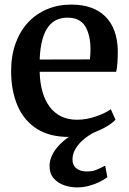

<svg xmlns="http://www.w3.org/2000/svg" viewBox="-20 -586 564 837"><path d="M280.5 11Q195 11 139 -25.5Q83 -62 55.8 -126.8Q28.5 -191.5 28.5 -276Q28.5 -343 47.8 -396.5Q67 -450 102 -487.8Q137 -525.5 185.2 -545.8Q233.5 -566 290.5 -566Q386.5 -566 438.8 -514.5Q491 -463 493.5 -367Q493.5 -336 492 -313.2Q490.5 -290.5 486.5 -273H153Q154 -226 164.8 -187.5Q175.5 -149 196 -121.2Q216.5 -93.5 246.2 -78.8Q276 -64 315.5 -64Q356.5 -64 398.5 -78.5Q440.5 -93 463 -110L483.5 -64Q466.5 -46 434.8 -28.8Q403 -11.5 363 -0.2Q323 11 280.5 11ZM153 -326.5 372 -327Q373 -336.5 373.8 -348.8Q374.5 -361 374.5 -371Q374.5 -432.5 351.8 -470.8Q329 -509 274 -509Q249 -509 227.8 -499.8Q206.5 -490.5 190.5 -469.5Q174.5 -448.5 164.8 -413.5Q155 -378.5 153 -326.5ZM315 231Q288.5 231 261 222Q233.5 213 214.8 192.2Q196 171.5 196 137Q196 114.5 206.5 92Q217 69.5 235.8 49Q254.5 28.5 279.8 11.2Q305 -6 335 -18L366 -22L410.5 -18Q376 -3.5 350.2 17Q324.5 37.5 310.2 61Q296 84.5 296 109Q296 134.5 313 148Q330 161.5 359 161.5Q382.5 161.5 401 154Q419.5 146.5 438.5 136L448 186.5Q432.5 198 411.8 208Q391 218 366.8 224.5Q342.5 231 315 231Z"/></svg>

Font: Merriweather 28pt SemiBold
Style: Regular
Weight: 600
Version: Version 2.100